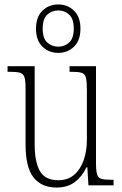

<svg xmlns="http://www.w3.org/2000/svg" viewBox="-20 -834 550 864"><path d="M234 10Q167 10 131 -35.5Q95 -81 95 -184V-439Q95 -473 89.5 -488Q84 -503 69 -507Q54 -511 23 -511H14V-536H136V-184Q136 -106 159.5 -64.5Q183 -23 242 -23Q286 -23 314.5 -48Q343 -73 357 -114.5Q371 -156 371 -205V-429Q371 -467 366.5 -484.5Q362 -502 347 -506.5Q332 -511 300 -511H293V-536H412V-101Q412 -65 417 -49Q422 -33 437 -29Q452 -25 481 -25H491V0H378L373 -81H369Q350 -40 317 -15Q284 10 234 10ZM242 -596Q200 -596 171 -624Q142 -652 142 -705Q142 -758 171 -786Q200 -814 242 -814Q284 -814 313 -786Q342 -758 342 -705Q342 -652 313 -624Q284 -596 242 -596ZM243 -624Q271 -624 291.5 -643Q312 -662 312 -705Q312 -749 291.5 -768Q271 -787 243 -787Q213 -787 192.5 -768Q172 -749 172 -705Q172 -662 192.5 -643Q213 -624 243 -624Z"/></svg>

Font: Noto Serif Sinhala Condensed ExtraLight
Style: Regular
Weight: 200
Width: 3
Designer: Jelle Bosma - Monotype Design Team
Foundry: Monotype Imaging Inc.
Version: Version 2.007; ttfautohint (v1.8.4.7-5d5b)